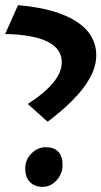

<svg xmlns="http://www.w3.org/2000/svg" viewBox="-20 -720 394 746"><path d="M78 -65.5Q78 -99 102 -123.5Q126 -148 158 -148Q190 -148 206.5 -130.5Q223 -113 223 -79Q223 -45 200 -19.5Q177 6 145.5 6Q114 6 96 -13Q78 -32 78 -65.5ZM220 -478Q220 -583 0 -588L50 -700Q198 -687 276 -637Q354 -587 354 -504Q354 -389 165 -247L88 -316Q220 -401 220 -478Z"/></svg>

Font: Acme
Style: Regular
Weight: 400
Designer: Juan Pablo del Peral
Foundry: Juan Pablo del Peral
Version: Version 1.002